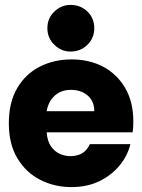

<svg xmlns="http://www.w3.org/2000/svg" viewBox="-20 -750 577 782"><path d="M271 12Q202 12 144 -17.5Q86 -47 51 -105Q16 -163 16 -248Q16 -333 50 -391Q84 -449 142 -478.5Q200 -508 271 -508Q345 -508 401.5 -477.5Q458 -447 490.5 -390.5Q523 -334 523 -256Q523 -246 522.5 -234.5Q522 -223 520 -211H170Q173 -175 187.5 -154Q202 -133 223.5 -123.5Q245 -114 266 -114Q295 -114 315 -126Q335 -138 346 -163H511Q500 -116 467 -76Q434 -36 384.5 -12Q335 12 271 12ZM170 -297H364Q364 -338 337 -361Q310 -384 269 -384Q229 -384 203 -360.5Q177 -337 170 -297ZM267 -540Q230 -540 201.5 -567.5Q173 -595 173 -635Q173 -676 201.5 -703Q230 -730 267 -730Q308 -730 336 -703Q364 -676 364 -635Q364 -595 336 -567.5Q308 -540 267 -540Z"/></svg>

Font: Rethink Sans ExtraBold
Style: Regular
Weight: 800
Designer: The Rethink Sans project authors (Hans Thiessen). DM Sans designed by Colophon Foundry.
Foundry: Rethink Communications LLC
Version: Version 1.001